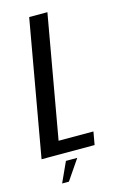

<svg xmlns="http://www.w3.org/2000/svg" viewBox="-148 -730 588 922"><g transform="rotate(-15 146.0 -268.5)"><path d="M-23.7 0H240L251.5 -64.6H78.3L186.2 -675H95.6ZM41.6 137.9H75.3L143.6 37.9H87.3Z"/></g></svg>

Font: Anybody Thin Condensed
Style: Italic
Weight: 100
Width: 3
Italic angle: -10°
Version: Version 1.113;gftools[0.9.25]